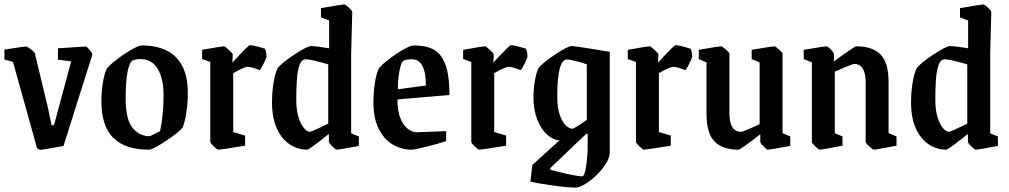

<svg xmlns="http://www.w3.org/2000/svg" viewBox="-22 -669 4578 871"><path d="M146 3 37 -388 -2 -399V-444Q87 -458 96 -458Q101 -458 117.5 -446Q134 -434 136 -427L194 -187L212 -101H223L301 -391L241 -398V-450L367 -458Q372 -458 384.5 -443Q397 -428 397 -421L266 -7Q168 11 160 11Q157 11 146 3Z M438 -209Q438 -254 445 -296Q452 -338 463 -358Q474 -373 507 -398.5Q540 -424 574 -443.5Q608 -463 620 -463Q724 -463 777 -408.5Q830 -354 830 -250Q830 -202 823.5 -159.5Q817 -117 807 -91Q790 -69 730.5 -29.5Q671 10 653 10Q546 10 492 -43.5Q438 -97 438 -209ZM704 -74Q720 -145 720 -237Q720 -312 693.5 -356.5Q667 -401 615 -401Q593 -401 579 -394Q565 -387 556.5 -342Q548 -297 548 -223Q548 -127 579.5 -89Q611 -51 657 -51Q663 -53 704 -74Z M932 -25V-388L895 -401V-443Q984 -459 994 -459Q999 -459 1016.5 -442.5Q1034 -426 1034 -422L1032 -385Q1105 -464 1111 -464Q1129 -464 1180 -448Q1183 -441 1185 -431.5Q1187 -422 1187 -414Q1187 -406 1173.5 -379.5Q1160 -353 1156 -351Q1117 -366 1101 -366Q1094 -366 1075 -357.5Q1056 -349 1036 -337V-70L1090 -54V-8Q978 10 968 10Q963 10 947.5 -5Q932 -20 932 -25Z M1212 -203Q1212 -253 1219 -294.5Q1226 -336 1237 -359Q1254 -382 1312.5 -421Q1371 -460 1390 -460Q1409 -460 1471 -450V-576L1434 -590V-632Q1531 -649 1540 -649Q1545 -649 1560.5 -634.5Q1576 -620 1576 -614L1571 -429V-64L1606 -50V-7Q1515 10 1505 10Q1501 10 1485.5 -5Q1470 -20 1470 -25V-61Q1457 -52 1447 -43Q1438 -36 1407.5 -13Q1377 10 1372 10Q1329 10 1292.5 -14Q1256 -38 1234 -86Q1212 -134 1212 -203ZM1467 -108V-377Q1438 -386 1403.5 -394Q1369 -402 1358 -399Q1340 -395 1331 -354Q1322 -313 1322 -217Q1322 -169 1332.5 -136Q1343 -103 1357.5 -87Q1372 -71 1383 -71Q1392 -71 1467 -108Z M1672 -203Q1672 -252 1679 -295Q1686 -338 1697 -359Q1708 -374 1741 -399.5Q1774 -425 1807.5 -444Q1841 -463 1854 -463Q1909 -463 1944 -445Q1979 -427 1998 -377.5Q2017 -328 2017 -238L1781 -218Q1781 -163 1795.5 -130Q1810 -97 1830 -83Q1850 -69 1868 -69L2002 -74V-29Q1967 -17 1913 -3.5Q1859 10 1845 10Q1798 10 1758.5 -14Q1719 -38 1695.5 -86Q1672 -134 1672 -203ZM1910 -281Q1910 -399 1848 -400H1840Q1824 -400 1811 -395Q1799 -391 1791 -351.5Q1783 -312 1783 -264Z M2116 -25V-388L2079 -401V-443Q2168 -459 2178 -459Q2183 -459 2200.5 -442.5Q2218 -426 2218 -422L2216 -385Q2289 -464 2295 -464Q2313 -464 2364 -448Q2367 -441 2369 -431.5Q2371 -422 2371 -414Q2371 -406 2357.5 -379.5Q2344 -353 2340 -351Q2301 -366 2285 -366Q2278 -366 2259 -357.5Q2240 -349 2220 -337V-70L2274 -54V-8Q2162 10 2152 10Q2147 10 2131.5 -5Q2116 -20 2116 -25Z M2384 155 2393 79 2516 -32Q2487 -34 2460 -58Q2433 -82 2415.5 -126Q2398 -170 2398 -228Q2398 -261 2404 -299Q2410 -337 2420 -359Q2436 -381 2494.5 -420.5Q2553 -460 2571 -460Q2582 -460 2646 -450Q2710 -440 2744 -434V21Q2744 52 2715.5 90Q2687 128 2649 155Q2611 182 2589 182Q2554 182 2486 172.5Q2418 163 2384 155ZM2640 -125V-377Q2621 -384 2592.5 -391.5Q2564 -399 2550 -399Q2506 -399 2506 -231Q2506 -180 2517.5 -147.5Q2529 -115 2545 -100Q2561 -85 2574 -85Q2583 -85 2640 -125ZM2644 -12V-61L2639 -63Q2604 -31 2474 94V100Q2489 106 2544.5 118.5Q2600 131 2619 131Q2630 131 2637 85Q2644 39 2644 -12Z M2863 -25V-388L2826 -401V-443Q2915 -459 2925 -459Q2930 -459 2947.5 -442.5Q2965 -426 2965 -422L2963 -385Q3036 -464 3042 -464Q3060 -464 3111 -448Q3114 -441 3116 -431.5Q3118 -422 3118 -414Q3118 -406 3104.5 -379.5Q3091 -353 3087 -351Q3048 -366 3032 -366Q3025 -366 3006 -357.5Q2987 -349 2967 -337V-70L3021 -54V-8Q2909 10 2899 10Q2894 10 2878.5 -5Q2863 -20 2863 -25Z M3183 -155V-386L3148 -401V-443Q3240 -459 3249 -459Q3254 -459 3270.5 -444.5Q3287 -430 3287 -425V-156Q3287 -71 3340 -71Q3350 -71 3424 -106V-386L3388 -401V-443Q3482 -459 3491 -459Q3496 -459 3512 -444.5Q3528 -430 3528 -425V-65L3563 -50V-7Q3470 10 3461 10Q3456 10 3441.5 -5Q3427 -20 3427 -25V-60Q3401 -39 3367 -14.5Q3333 10 3329 10Q3256 10 3219.5 -27Q3183 -64 3183 -155Z M3661 -25V-386L3624 -401V-443Q3718 -459 3728 -459Q3733 -459 3747 -444.5Q3761 -430 3761 -425V-390Q3790 -412 3824 -435.5Q3858 -459 3862 -459Q3935 -459 3972 -422.5Q4009 -386 4009 -295V-65L4045 -50V-8Q3952 10 3943 10Q3938 10 3921.5 -5Q3905 -20 3905 -25V-295Q3905 -379 3853 -379Q3848 -379 3826.5 -370Q3805 -361 3795 -357Q3785 -352 3765 -344V-65L3800 -50V-8Q3707 10 3697 10Q3692 10 3676.5 -5Q3661 -20 3661 -25Z M4111 -203Q4111 -253 4118 -294.5Q4125 -336 4136 -359Q4153 -382 4211.5 -421Q4270 -460 4289 -460Q4308 -460 4370 -450V-576L4333 -590V-632Q4430 -649 4439 -649Q4444 -649 4459.5 -634.5Q4475 -620 4475 -614L4470 -429V-64L4505 -50V-7Q4414 10 4404 10Q4400 10 4384.5 -5Q4369 -20 4369 -25V-61Q4356 -52 4346 -43Q4337 -36 4306.5 -13Q4276 10 4271 10Q4228 10 4191.5 -14Q4155 -38 4133 -86Q4111 -134 4111 -203ZM4366 -108V-377Q4337 -386 4302.5 -394Q4268 -402 4257 -399Q4239 -395 4230 -354Q4221 -313 4221 -217Q4221 -169 4231.5 -136Q4242 -103 4256.5 -87Q4271 -71 4282 -71Q4291 -71 4366 -108Z"/></svg>

Font: Grenze Medium
Style: Regular
Weight: 500
Designer: Renata Polastri
Foundry: Omnibus-Type
Version: Version 1.002; ttfautohint (v1.8)